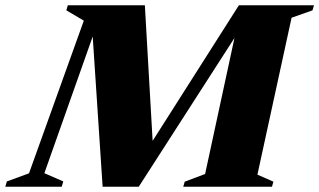

<svg xmlns="http://www.w3.org/2000/svg" viewBox="-79 -705 1206 725"><path d="M297 -640.5 88.5 -51 160 -20 154 0H-59L-53 -20L30.5 -50.5L237.5 -627L171.5 -666L177 -685H468L500.5 -118L447 -94L823 -685H880.5L873.5 -666L445 0H308.5L267 -628.5ZM833 -685H1106.5L1101 -666L1022 -638L893 -45.5L953.5 -19L948 0H613L618.5 -19L695.5 -48Z"/></svg>

Font: Newsreader 36pt ExtraBold
Style: Italic
Weight: 800
Italic angle: -17°
Designer: Hugues Gentile
Foundry: Production Type
Version: Version 1.003